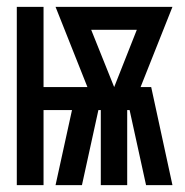

<svg xmlns="http://www.w3.org/2000/svg" viewBox="-20 -540 540 560"><path d="M29 0V-520H107V-286H235L142 -520H483L390 -286H421L483 0H406L358 -219H351V0H274V-219H267L219 0H142L190 -219H107V0ZM313 -286 379 -453H246Z"/></svg>

Font: Iosevka SS18
Style: Bold
Weight: 700
Monospace: yes
Designer: Belleve Invis
Foundry: Belleve Invis
Version: Version 25.1.1; ttfautohint (v1.8.4)